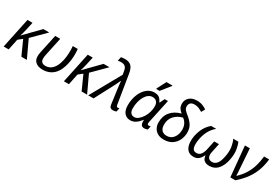

<svg xmlns="http://www.w3.org/2000/svg" viewBox="72 -1856 4275 2945"><g transform="rotate(30 2210.0 -383.0)"><path d="M27 0 140 -536H229L199 -401Q192 -364 181.5 -330Q171 -296 165 -276H167L421 -536H525L295 -306L438 0H341L228 -251L156 -194L116 0Z M719 10Q626 10 581 -42.5Q536 -95 561 -209L631 -536H720L651 -212Q633 -127 654.5 -94.5Q676 -62 731 -62Q803 -62 854.5 -118Q906 -174 930 -286Q942 -342 945 -409Q948 -476 942 -536H1030Q1037 -477 1034.5 -409.5Q1032 -342 1019 -282Q988 -134 912 -62Q836 10 719 10Z M1094 0 1207 -536H1296L1266 -401Q1259 -364 1248.5 -330Q1238 -296 1232 -276H1234L1488 -536H1592L1362 -306L1505 0H1408L1295 -251L1223 -194L1183 0Z M1966 10Q1937 10 1921 -3Q1905 -16 1900 -53L1871 -266Q1868 -290 1863.5 -323Q1859 -356 1855.5 -388Q1852 -420 1850 -441H1846Q1831 -405 1807 -358Q1783 -311 1762 -271L1619 0H1525L1825 -538L1813 -605Q1806 -649 1781.5 -671Q1757 -693 1709 -693Q1691 -693 1677 -691Q1663 -689 1652 -687L1667 -757Q1681 -761 1698 -763Q1715 -765 1735 -765Q1812 -765 1849.5 -726.5Q1887 -688 1901 -602L1983 -97Q1987 -76 1993.5 -69Q2000 -62 2011 -62Q2019 -62 2026.5 -64Q2034 -66 2039 -67L2025 -2Q2013 3 1998 6.5Q1983 10 1966 10Z M2271 10Q2207 10 2166.5 -36Q2126 -82 2126 -173Q2126 -249 2145 -316.5Q2164 -384 2198.5 -435.5Q2233 -487 2280.5 -516.5Q2328 -546 2385 -546Q2426 -546 2451.5 -534.5Q2477 -523 2493.5 -501.5Q2510 -480 2524 -451H2529L2570 -536H2628L2542 -134Q2539 -121 2537 -109.5Q2535 -98 2535 -89Q2535 -76 2541 -69Q2547 -62 2563 -62Q2570 -62 2577.5 -63Q2585 -64 2593 -67L2579 -3Q2571 1 2553.5 5.5Q2536 10 2520 10Q2499 10 2483 1.5Q2467 -7 2459 -30.5Q2451 -54 2453 -99H2449Q2412 -50 2368.5 -20Q2325 10 2271 10ZM2301 -63Q2337 -63 2372 -90.5Q2407 -118 2435.5 -163Q2464 -208 2480 -262Q2488 -291 2491 -317.5Q2494 -344 2494 -365Q2494 -412 2469 -442Q2444 -472 2395 -472Q2356 -472 2323 -447.5Q2290 -423 2266 -381Q2242 -339 2229 -285Q2216 -231 2216 -172Q2216 -117 2238.5 -90Q2261 -63 2301 -63ZM2379 -606 2381 -618 2463 -776H2569L2567 -766L2438 -606Z M2865 10Q2799 10 2754.5 -16Q2710 -42 2688 -85.5Q2666 -129 2666 -181Q2666 -294 2728.5 -369Q2791 -444 2906 -474Q2872 -501 2852.5 -531Q2833 -561 2833 -611Q2833 -678 2881.5 -721.5Q2930 -765 3013 -765Q3072 -765 3115.5 -747Q3159 -729 3187 -709L3152 -646Q3126 -662 3090.5 -678Q3055 -694 3012 -694Q2963 -694 2940 -671Q2917 -648 2917 -611Q2917 -573 2940 -548Q2963 -523 3003 -491Q3055 -449 3091 -397Q3127 -345 3127 -265Q3127 -192 3097.5 -129.5Q3068 -67 3009.5 -28.5Q2951 10 2865 10ZM2874 -63Q2926 -63 2962.5 -90Q2999 -117 3018.5 -163Q3038 -209 3038 -264Q3038 -323 3014.5 -365.5Q2991 -408 2956 -431Q2869 -410 2812.5 -349.5Q2756 -289 2756 -193Q2756 -132 2786 -97.5Q2816 -63 2874 -63Z M3393 10Q3326 10 3289 -26.5Q3252 -63 3241.5 -127Q3231 -191 3245 -271Q3265 -366 3302.5 -429.5Q3340 -493 3393 -536H3483Q3429 -493 3391.5 -430Q3354 -367 3333 -269Q3316 -172 3330 -117.5Q3344 -63 3401 -63Q3451 -63 3478.5 -100Q3506 -137 3518 -193L3552 -354H3636L3602 -193Q3589 -131 3610 -97Q3631 -63 3676 -63Q3730 -63 3764.5 -107.5Q3799 -152 3816 -249Q3833 -344 3821 -415.5Q3809 -487 3784 -536H3874Q3897 -490 3909 -415Q3921 -340 3904 -247Q3883 -126 3823.5 -58Q3764 10 3671 10Q3616 10 3582.5 -15.5Q3549 -41 3544 -100H3539Q3511 -41 3476 -15.5Q3441 10 3393 10Z M4042 0 3991 -536H4078L4098 -247Q4100 -223 4102 -190Q4104 -157 4106.5 -124Q4109 -91 4109 -68H4113Q4183 -134 4227 -205Q4271 -276 4295.5 -357.5Q4320 -439 4330 -536H4420Q4409 -433 4377.5 -343Q4346 -253 4287 -169Q4228 -85 4131 0Z"/></g></svg>

Font: Noto Sans
Style: Italic
Weight: 400
Italic angle: -12°
Designer: Monotype Design Team
Foundry: Monotype Imaging Inc.
Version: Version 2.013; ttfautohint (v1.8.4.7-5d5b)